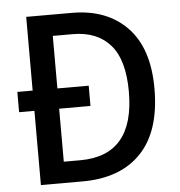

<svg xmlns="http://www.w3.org/2000/svg" viewBox="-52 -763 762 812"><g transform="rotate(-5 329.5 -357.0)"><path d="M283 -714Q431 -714 517 -625Q603 -536 603 -365Q603 -184 515 -92Q427 0 266 0H89V-315H24V-401H89V-714ZM279 -624H194V-401H327V-315H194V-90H264Q494 -90 494 -361Q494 -496 438 -560Q382 -624 279 -624Z"/></g></svg>

Font: Noto Sans Gujarati UI SemiCondensed Medium
Style: Regular
Weight: 500
Width: 4
Designer: Jelle Bosma - Monotype Design Team, Universal Thirst
Foundry: Monotype Imaging Inc.
Version: Version 2.106; ttfautohint (v1.8.4.7-5d5b)